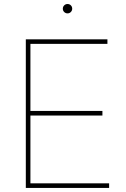

<svg xmlns="http://www.w3.org/2000/svg" viewBox="-20 -920 619 940"><path d="M106.4 0V-727.5H505.9V-705.1H128.9V-377H481.4V-354.5H128.9V-22.5H514.2V0ZM310.5 -854.5Q301.3 -854.5 294.4 -861.1Q287.6 -867.7 287.6 -877.4Q287.6 -887.2 294.4 -893.8Q301.3 -900.4 310.5 -900.4Q320.3 -900.4 326.9 -893.8Q333.5 -887.2 333.5 -877.4Q333.5 -868.2 326.9 -861.3Q320.3 -854.5 310.5 -854.5Z"/></svg>

Font: Inter 18pt Thin
Style: Regular
Weight: 250
Designer: Rasmus Andersson
Foundry: rsms
Version: Version 4.001;git-66647c0bb